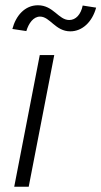

<svg xmlns="http://www.w3.org/2000/svg" viewBox="-20 -709 385 729"><path d="M34 0H89L186 -500H131ZM247 -590C292 -590 330 -625 345 -680L294 -688C287 -654 268 -633 243 -633C202 -633 183 -689 124 -689C74 -689 40 -649 27 -599L80 -591C89 -621 107 -646 132 -646C170 -646 190 -590 247 -590Z"/></svg>

Font: Uncut Sans Light Italic
Style: Regular
Weight: 300
Italic angle: -11°
Designer: Kasper Nordkvist
Foundry: UNCUT.wtf
Version: Version 1.304;Glyphs 3.2 (3246)